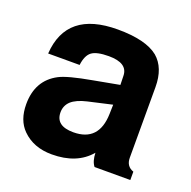

<svg xmlns="http://www.w3.org/2000/svg" viewBox="-104 -643 753 757"><g transform="rotate(20 273.0 -265.0)"><path d="M515 -35V0H365Q350 -19 349 -54Q294 11 189 11Q112 11 65 -36Q27 -74 27 -141Q27 -241 107 -283Q141 -301 242 -319L350 -339L349 -377Q348 -430 269 -430Q218 -430 197.5 -414.5Q177 -399 172 -358H40Q52 -541 266 -541Q384 -541 436 -499Q483 -459 483 -378V-82Q483 -46 515 -35ZM350 -256 249 -233Q206 -223 185 -204Q165 -185 165 -157Q165 -100 239 -100Q346 -100 349 -217Z"/></g></svg>

Font: Almarai Bold
Style: Regular
Weight: 700
Designer: Boutros International 2019
Foundry: Created by Boutros International 2019
Version: Version 1.10